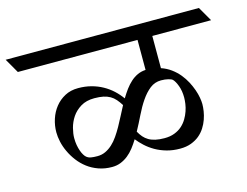

<svg xmlns="http://www.w3.org/2000/svg" viewBox="-124 -776 1064 827"><g transform="rotate(-15 407.5 -362.5)"><path d="M856.9 -580.1H594.7V-436.5Q619.1 -428.2 638.7 -413.8Q658.2 -399.4 672.9 -381.6Q687.5 -363.8 697.8 -344.2Q708 -324.7 714.6 -305.9Q721.2 -287.1 724.1 -270.3Q727.1 -253.4 727.1 -241.2Q727.1 -227.1 724.4 -209.5Q721.7 -191.9 715.3 -173.8Q709 -155.8 698.2 -138.9Q687.5 -122.1 671.9 -109.1Q656.2 -96.2 634.8 -88.1Q613.3 -80.1 585.4 -80.1Q553.2 -80.1 525.9 -87.9Q498.5 -95.7 476.1 -108.6Q453.6 -121.6 436.3 -137.7Q418.9 -153.8 406.2 -169.9Q394.5 -150.9 381.6 -134.3Q368.7 -117.7 353.5 -105.7Q338.4 -93.8 320.8 -86.7Q303.2 -79.6 282.2 -79.6Q249.5 -79.6 222.2 -89.4Q194.8 -99.1 173.3 -115.5Q151.9 -131.8 135.7 -153.1Q119.6 -174.3 108.9 -197.3Q98.1 -220.2 93 -243.2Q87.9 -266.1 87.9 -286.1Q87.9 -315.9 97.2 -344.5Q106.4 -373 124.3 -395.5Q142.1 -418 168 -431.9Q193.8 -445.8 227.5 -445.8Q258.3 -445.8 285.4 -438.7Q312.5 -431.6 335.4 -418.9Q358.4 -406.2 377.2 -388.9Q396 -371.6 410.6 -351.1Q422.4 -370.6 434.8 -387.5Q447.3 -404.3 461.7 -417.2Q476.1 -430.2 492.7 -437.7Q509.3 -445.3 528.8 -446.3V-580.1H-4.9L-42 -644.5H819.8ZM232.9 -141.1Q252.4 -141.1 269 -148.9Q285.6 -156.7 300 -169.9Q314.5 -183.1 326.9 -201.2Q339.4 -219.2 350.8 -239.5Q362.3 -259.8 373.3 -281.7Q384.3 -303.7 396 -325.2Q386.2 -340.8 376.2 -352.3Q366.2 -363.8 353.5 -371.1Q340.8 -378.4 324 -382.1Q307.1 -385.7 283.7 -385.7Q247.6 -385.7 222.9 -370.6Q198.2 -355.5 183.3 -333.3Q168.5 -311 162.1 -286.1Q155.8 -261.2 155.8 -242.2Q155.8 -225.1 158.4 -210.4Q161.1 -195.8 165.3 -184.1Q169.4 -172.4 174.6 -164.1Q179.7 -155.8 184.6 -151.9Q192.9 -145 204.3 -143.1Q215.8 -141.1 232.9 -141.1ZM581.1 -385.7Q553.2 -385.7 531.5 -368.7Q509.8 -351.6 491.5 -324.7Q473.1 -297.9 457 -264.6Q440.9 -231.4 423.3 -199.2Q431.2 -185.1 440.4 -174.3Q449.7 -163.6 462.2 -156.2Q474.6 -148.9 491.7 -145Q508.8 -141.1 532.2 -141.1Q557.6 -141.1 577.1 -148.7Q596.7 -156.2 610.6 -168.7Q624.5 -181.2 633.8 -196.8Q643.1 -212.4 648.7 -228.8Q654.3 -245.1 656.5 -260.7Q658.7 -276.4 658.7 -288.6Q658.7 -318.4 650.1 -341.3Q641.6 -364.3 631.8 -374Q627.4 -378.4 613.3 -382.1Q599.1 -385.7 581.1 -385.7Z"/></g></svg>

Font: Kurinto Seri
Style: Regular
Weight: 400
Designer: Kurinto was developed by Clint Goss from a range of fonts that are compatible with the SIL Open Font License Version 1.1
Foundry: Clinton F. Goss
Version: Version 2.196; July 25, 2020